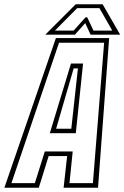

<svg xmlns="http://www.w3.org/2000/svg" viewBox="-60 -878 582 898"><path d="M-39.5 0 201.5 -700H450.5L398.5 0H237.5L254 -148H167.5L121.5 0ZM-6.5 -21.5H103L149.5 -169.5H280L265 -21.5H374.5L427 -678H216ZM173 -255 272 -581H328.5L294.5 -255ZM202.5 -276H273.5L304.5 -558H284.5ZM294 -858H420L502 -716H363.5L338.5 -770L290.5 -716H152ZM301 -840 197 -735H284.5L340 -797H348L377 -735H465L405 -840Z"/></svg>

Font: Tourney Condensed ExtraLight
Style: Italic
Weight: 200
Width: 3
Italic angle: -12°
Designer: Tyler Finck
Foundry: Etcetera Type Co
Version: Version 1.010; ttfautohint (v1.8.3)